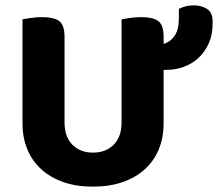

<svg xmlns="http://www.w3.org/2000/svg" viewBox="-20 -680 814 717"><path d="M591 -419V-220Q591 -166 573 -122.5Q555 -79 521 -48Q487 -17 438 0Q389 17 327 17Q265 17 216.5 0Q168 -17 134 -48Q100 -79 82 -122.5Q64 -166 64 -220V-608Q75 -610 95.5 -613Q116 -616 137 -616Q182 -616 201.5 -601Q221 -586 221 -542V-223Q221 -169 250.5 -139.5Q280 -110 327 -110Q375 -110 404.5 -139.5Q434 -169 434 -223V-608Q445 -610 465.5 -613Q486 -616 507 -616Q552 -616 571.5 -601Q591 -586 591 -542V-516Q617 -524 632.5 -547Q648 -570 648 -613V-647Q661 -653 673.5 -656.5Q686 -660 704 -660Q733 -660 753.5 -646.5Q774 -633 774 -600V-593Q774 -551 760 -519Q746 -487 722 -464.5Q698 -442 666.5 -430.5Q635 -419 600 -419Z"/></svg>

Font: Baloo 2
Style: Bold
Weight: 700
Designer: Sarang Kulkarni and Ek Type
Foundry: Ek Type
Version: Version 1.640;hotconv 1.0.111;makeotfexe 2.5.65597; ttfautoh